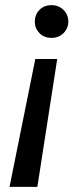

<svg xmlns="http://www.w3.org/2000/svg" viewBox="-20 -558 326 745"><path d="M202 -329 125 167H17L117 -329ZM180 -538Q208 -538 226.5 -519.5Q245 -501 245 -474Q245 -448 226.5 -429.5Q208 -411 180 -411Q151 -411 133 -429.5Q115 -448 115 -474Q115 -501 133 -519.5Q151 -538 180 -538Z"/></svg>

Font: DM Sans 9pt Medium
Style: Italic
Weight: 500
Italic angle: -10°
Version: Version 4.004;gftools[0.9.30]